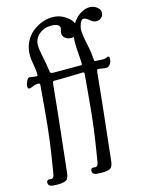

<svg xmlns="http://www.w3.org/2000/svg" viewBox="-131 -789 802 1051"><g transform="rotate(-15 270.0 -263.5)"><path d="M100.6 -378.4Q84.5 -378.4 70.1 -371.8Q55.7 -365.2 51.8 -365.2Q44.9 -365.2 42.5 -367.9Q40 -370.6 40 -380.9Q40 -391.6 47.9 -408.2Q55.7 -424.8 64.5 -424.8Q69.3 -424.8 80.3 -422.4Q91.3 -419.9 104.5 -419.9Q107.4 -419.9 108.6 -420.4Q109.9 -420.9 110.4 -424.1Q110.8 -427.2 110.8 -434.6Q110.4 -454.6 104.2 -487.1Q98.1 -519.5 98.1 -541Q98.1 -579.6 114 -612.5Q129.9 -645.5 155 -666.3Q180.2 -687 210.4 -698.5Q240.7 -710 270.5 -710Q309.6 -710 341.8 -689Q374 -668 382.3 -645.5Q400.9 -675.8 428 -692.9Q455.1 -710 480.5 -710Q502.9 -710 521.2 -696.8Q539.6 -683.6 539.6 -665.5Q539.6 -647 527.3 -636.5Q515.1 -626 498.5 -626Q482.4 -626 464.1 -641.8Q445.8 -657.7 431.6 -657.7Q421.9 -657.7 413.3 -637.5Q404.8 -617.2 404.8 -601.6Q404.8 -573.2 415.8 -523.4Q426.8 -473.6 429.7 -430.7Q429.7 -426.8 430.4 -424.3Q431.2 -421.9 431.4 -420.4Q431.6 -418.9 433.3 -418.2Q435.1 -417.5 435.5 -417.2Q436 -417 438.7 -417Q441.4 -417 441.9 -417Q464.8 -415 478 -415Q491.7 -415 499.3 -418.9Q506.8 -422.9 508.3 -422.9Q517.1 -422.9 517.1 -412.6Q517.1 -390.1 505.4 -376Q497.1 -365.2 482.9 -365.2Q474.6 -365.2 460.2 -368.2Q445.8 -371.1 437.5 -371.1Q432.6 -371.1 430.7 -356L413.1 -181.6Q405.8 -112.8 378.4 134.3Q375 167.5 358.9 175.3Q344.2 182.6 312 182.6Q280.3 182.6 270 177.2Q259.8 171.9 259.8 157.2Q259.8 150.4 264.2 146.7Q268.6 143.1 274.9 143.1Q277.3 143.1 280.3 143.8Q283.2 144.5 284.7 144.5Q300.3 144.5 303.7 124.5Q306.2 109.9 313 67.6Q319.8 25.4 323 3.9Q326.2 -17.6 331.8 -58.6Q337.4 -99.6 342 -145.5Q346.7 -191.4 351.6 -248L361.3 -358.9Q361.8 -364.7 361.6 -368.2Q361.3 -371.6 358.9 -373Q356.4 -374.5 350.6 -374.5L346.7 -374Q342.3 -374 334.5 -373.8Q326.7 -373.5 316.4 -373.3Q306.2 -373 292 -372.6Q277.8 -372.1 262.2 -371.8Q246.6 -371.6 227.1 -371.3Q207.5 -371.1 187.5 -371.1Q182.6 -371.1 180.7 -356L163.1 -181.6Q155.8 -112.8 128.4 134.3Q125 167.5 108.9 175.3Q94.2 182.6 62 182.6Q30.3 182.6 20 177.2Q9.8 171.9 9.8 157.2Q9.8 150.4 14.2 146.7Q18.6 143.1 24.9 143.1Q27.3 143.1 30.3 143.8Q33.2 144.5 34.7 144.5Q50.3 144.5 53.7 124.5Q56.2 109.9 63 67.6Q69.8 25.4 73 3.9Q76.2 -17.6 81.8 -58.6Q87.4 -99.6 92 -145.5Q96.7 -191.4 101.6 -248L111.3 -362.8Q111.8 -368.7 111.6 -372.1Q111.3 -375.5 108.9 -377Q106.4 -378.4 100.6 -378.4ZM202.1 -415H354.5Q357.4 -415 358.6 -415.5Q359.9 -416 360.4 -419.2Q360.8 -422.4 360.8 -429.7Q360.4 -446.8 357.4 -482.4Q354.5 -518.1 354.5 -541Q354.5 -557.1 356.9 -575.2Q351.1 -573.2 343.3 -573.2Q320.8 -573.2 307.9 -584.5Q294.9 -595.7 294.9 -610.4Q294.9 -620.1 297.6 -627.7Q300.3 -635.3 300.3 -641.6Q300.3 -653.3 287.6 -660.2Q274.9 -667 251.5 -667Q210.9 -667 182.9 -642.3Q154.8 -617.7 154.8 -581.5Q154.8 -557.6 164.8 -511.7Q174.8 -465.8 179.7 -425.3Q180.2 -419.4 185.1 -417.2Q189.9 -415 202.1 -415Z"/></g></svg>

Font: Cooper*
Style: Italic
Weight: 400
Italic angle: -7°
Designer: Owen Earl
Foundry: indestructible type*
Version: Version 0.001